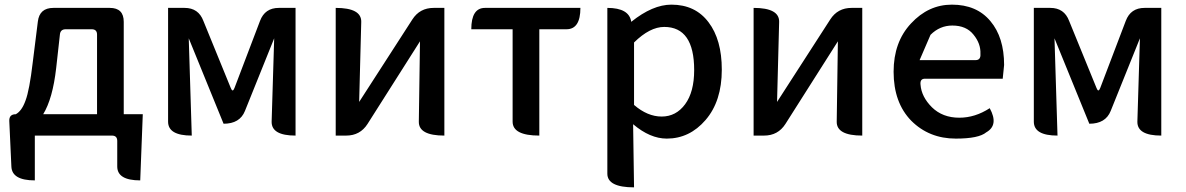

<svg xmlns="http://www.w3.org/2000/svg" viewBox="-20 -584 5108 827"><path d="M222 -291Q207 -159 166 -92H398V-435Q398 -458 375 -458H263Q240 -458 238 -435ZM130 0V193Q31 193 29 133L20 -63Q19 -92 48 -92Q74 -106 90 -151Q107 -196 121 -315L143 -491Q150 -550 210 -550H453Q513 -550 513 -490V-92H595L584 193Q485 193 485 133V23Q485 0 462 0Z M806 0Q704 0 704 -60V-550H775Q835 -550 856 -494L974 -205Q982 -184 990 -205L1100 -494Q1121 -550 1181 -550H1253V0Q1149 0 1150 -60L1161 -419L1035 -106Q1013 -51 943 -51L793 -419L806 0Z M1426 0V-550Q1537 -550 1536 -490L1527 -145L1756 -500Q1788 -550 1848 -550H1894V0Q1783 0 1784 -60L1789 -406L1563 -50Q1531 0 1471 0Z M2303 0Q2188 0 2188 -60V-458H2010Q2010 -550 2069 -550H2480Q2480 -458 2420 -458H2303V0Z M2711 223Q2596 223 2596 164V-550Q2690 -550 2699 -490Q2791 -564 2872 -564Q2975 -564 3032 -488Q3089 -413 3089 -284Q3089 -148 3019 -67Q2950 13 2852 13Q2780 13 2707 -49L2711 223ZM2830 -82Q2892 -82 2931 -135Q2970 -188 2970 -282Q2970 -468 2841 -468Q2779 -468 2711 -401V-132Q2769 -82 2830 -82Z M3226 0V-550Q3337 -550 3336 -490L3327 -145L3556 -500Q3588 -550 3648 -550H3694V0Q3583 0 3584 -60L3589 -406L3363 -50Q3331 0 3271 0Z M4097 13Q3982 13 3905 -64Q3829 -142 3829 -275Q3829 -403 3904 -483Q3979 -564 4080 -564Q4187 -564 4246 -493Q4305 -423 4305 -304L4299 -245H3964Q3942 -245 3945 -219Q3949 -167 3994 -122Q4040 -77 4112 -77Q4180 -77 4243 -118Q4283 -45 4228 -14Q4196 13 4097 13ZM3941 -325H4182Q4205 -325 4203 -352Q4205 -396 4173 -435Q4142 -474 4082 -474Q4028 -474 3988 -434Z M4535 0Q4433 0 4433 -60V-550H4504Q4564 -550 4585 -494L4703 -205Q4711 -184 4719 -205L4829 -494Q4850 -550 4910 -550H4982V0Q4878 0 4879 -60L4890 -419L4764 -106Q4742 -51 4672 -51L4522 -419L4535 0Z"/></svg>

Font: Swei Half Moon CJK SC
Style: Medium
Weight: 500
Version: Version 2.071